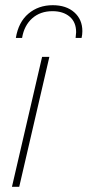

<svg xmlns="http://www.w3.org/2000/svg" viewBox="-20 -719 337 739"><path d="M41 -573Q51 -634 89.5 -666.5Q128 -699 183 -699Q235 -699 266 -671.5Q297 -644 297 -599Q297 -586 294 -573H271Q273 -589 273 -595Q273 -634 248 -655Q223 -676 182 -676Q135 -676 104 -648.5Q73 -621 65 -573ZM170 -500 54 0H26L142 -500Z"/></svg>

Font: Elaine Sans ExtraLight
Style: Italic
Weight: 275
Italic angle: -13°
Designer: Wei Huang
Foundry: Wei Huang
Version: Version 2.001;December 24, 2019;FontCreator 12.0.0.2547 64-b